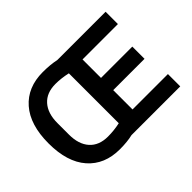

<svg xmlns="http://www.w3.org/2000/svg" viewBox="-138 -984 1270 1270"><g transform="rotate(-45 497.0 -349.0)"><path d="M359.9 12.2Q217.3 12.2 135.3 -81.3Q53.2 -174.8 53.2 -349.1Q53.2 -522.9 135.3 -616.5Q217.3 -710 359.9 -710Q429.2 -710 484.9 -698.2H936V-583H605V-410.2H897.9V-295.9H605V-115.2H936V0H480Q429.7 12.2 359.9 12.2ZM363.8 -103Q420.9 -103 476.1 -115.2V-582Q417 -595.2 363.8 -595.2Q280.3 -595.2 235.1 -544.4Q189.9 -493.7 189.9 -402.8V-294.9Q189.9 -204.1 235.1 -153.6Q280.3 -103 363.8 -103Z"/></g></svg>

Font: Anuphan SemiBold
Style: Bold
Weight: 600
Designer: Mike Abbink, Paul van der Laan, Pieter van Rosmalen, Mint Tantisuwanna
Foundry: Bold Monday; Cadson Demak
Version: Version 3.002;hotconv 1.0.109;makeotfexe 2.5.65596